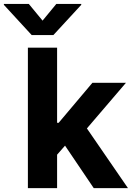

<svg xmlns="http://www.w3.org/2000/svg" viewBox="-84 -974 686 994"><path d="M197.4 -157 197.8 -338.4H219.8L394.5 -545.5H568.2L333.5 -271.3H297.6ZM60.4 0V-727.3H211.6V0ZM401.3 0 240.8 -237.6 341.6 -344.5 578.5 0ZM65 -953.8 136.4 -867.2 207.7 -953.8H336.6V-948.9L192.5 -792.6H79.9L-63.9 -948.9V-953.8Z"/></svg>

Font: InterMG
Style: Bold
Weight: 700
Designer: Rasmus Andersson
Foundry: rsms
Version: Version 3.019;December 26, 2023;FontCreator 15.0.0.2955 64-b